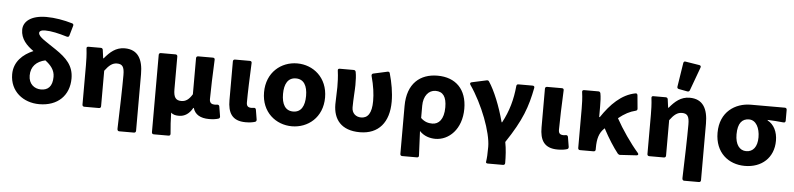

<svg xmlns="http://www.w3.org/2000/svg" viewBox="-51 -1051 6231 1506"><g transform="rotate(5 3065.0 -298.0)"><path d="M363.3 -428.7C288.1 -480.5 223.6 -513.7 223.6 -545.9C223.6 -559.6 237.3 -569.3 269.5 -569.3C317.4 -569.3 377 -555.7 441.4 -536.1C452.1 -533.2 459 -536.1 461.9 -545.9L484.4 -624C487.3 -633.8 484.4 -640.6 474.6 -643.6C409.2 -663.1 335.9 -675.8 270.5 -675.8C145.5 -675.8 88.9 -622.1 88.9 -559.6C88.9 -487.3 136.7 -438.5 191.4 -400.4C110.4 -366.2 41 -303.7 41 -205.1C41 -70.3 146.5 10.7 272.5 10.7C418.9 10.7 507.8 -79.1 507.8 -211.9C507.8 -312.5 451.2 -369.1 363.3 -428.7ZM276.4 -105.5C223.6 -105.5 178.7 -140.6 178.7 -207C178.7 -278.3 221.7 -320.3 291 -335.9C335 -302.7 366.2 -265.6 366.2 -212.9C366.2 -135.7 330.1 -105.5 276.4 -105.5Z M911.1 -274.4C911.1 -172.9 906.2 2.9 901.4 146.5C900.4 160.2 906.2 168 916 168H1032.2C1042 168 1047.9 162.1 1047.9 152.3V-293C1047.9 -410.2 1007.8 -484.4 903.3 -484.4C834 -484.4 788.1 -443.4 745.1 -391.6H741.2L732.4 -457C731.4 -465.8 725.6 -471.7 715.8 -471.7H618.2C607.4 -471.7 602.5 -465.8 604.5 -455.1C610.4 -408.2 611.3 -359.4 611.3 -326.2V-15.6C611.3 -5.9 617.2 0 627 0H742.2C752 0 757.8 -5.9 757.8 -15.6V-294.9C790 -338.9 817.4 -360.4 852.5 -360.4C895.5 -360.4 911.1 -339.8 911.1 -274.4Z M1172.9 -456.1V152.3C1172.9 162.1 1178.7 168 1188.5 168H1304.7C1314.5 168 1320.3 162.1 1319.3 151.4C1313.5 94.7 1311.5 48.8 1309.6 -13.7C1327.1 2.9 1348.6 5.9 1373 5.9C1417 5.9 1454.1 -18.6 1479.5 -65.4H1483.4C1498 -14.6 1542 10.7 1609.4 10.7C1642.6 10.7 1665 6.8 1683.6 1C1692.4 -2 1695.3 -8.8 1694.3 -17.6L1681.6 -94.7C1679.7 -104.5 1672.9 -108.4 1663.1 -107.4C1657.2 -106.4 1652.3 -105.5 1647.5 -105.5C1621.1 -105.5 1603.5 -114.3 1603.5 -145.5C1603.5 -217.8 1608.4 -349.6 1613.3 -456.1C1614.3 -465.8 1608.4 -471.7 1598.6 -471.7H1482.4C1472.7 -471.7 1466.8 -465.8 1466.8 -456.1V-171.9C1440.4 -127.9 1414.1 -111.3 1380.9 -111.3C1337.9 -111.3 1319.3 -133.8 1319.3 -198.2V-456.1C1319.3 -465.8 1313.5 -471.7 1303.7 -471.7H1188.5C1178.7 -471.7 1172.9 -465.8 1172.9 -456.1Z M1756.8 -151.4C1756.8 -53.7 1789.1 10.7 1897.5 10.7C1930.7 10.7 1953.1 6.8 1971.7 1C1980.5 -2 1983.4 -8.8 1982.4 -17.6L1969.7 -94.7C1967.8 -104.5 1960.9 -109.4 1951.2 -107.4C1945.3 -106.4 1940.4 -105.5 1935.5 -105.5C1908.2 -105.5 1894.5 -114.3 1894.5 -145.5C1894.5 -217.8 1899.4 -349.6 1904.3 -456.1C1905.3 -465.8 1899.4 -471.7 1889.6 -471.7H1772.5C1762.7 -471.7 1756.8 -465.8 1756.8 -456.1Z M2021.5 -236.3C2021.5 -79.1 2135.7 10.7 2261.7 10.7C2387.7 10.7 2502 -79.1 2502 -236.3C2502 -393.6 2387.7 -484.4 2261.7 -484.4C2135.7 -484.4 2021.5 -393.6 2021.5 -236.3ZM2352.5 -236.3C2352.5 -156.2 2324.2 -105.5 2261.7 -105.5C2199.2 -105.5 2170.9 -156.2 2170.9 -236.3C2170.9 -315.4 2199.2 -366.2 2261.7 -366.2C2324.2 -366.2 2352.5 -315.4 2352.5 -236.3Z M2586.9 -191.4C2586.9 -73.2 2649.4 10.7 2796.9 10.7C2945.3 10.7 3025.4 -87.9 3025.4 -249C3025.4 -321.3 3011.7 -397.5 2991.2 -469.7C2989.3 -479.5 2982.4 -483.4 2972.7 -481.4L2862.3 -457C2852.5 -455.1 2848.6 -447.3 2850.6 -437.5C2872.1 -359.4 2879.9 -296.9 2879.9 -242.2C2879.9 -146.5 2849.6 -105.5 2796.9 -105.5C2755.9 -105.5 2723.6 -131.8 2723.6 -178.7C2723.6 -242.2 2730.5 -317.4 2730.5 -354.5C2730.5 -393.6 2729.5 -428.7 2723.6 -458C2721.7 -466.8 2715.8 -471.7 2707 -471.7H2596.7C2585.9 -471.7 2581.1 -465.8 2583 -455.1C2589.8 -408.2 2590.8 -359.4 2590.8 -326.2C2590.8 -281.2 2586.9 -236.3 2586.9 -191.4Z M3128.9 -224.6V152.3C3128.9 162.1 3134.8 168 3144.5 168H3260.7C3270.5 168 3276.4 162.1 3275.4 152.3C3272.5 88.9 3269.5 26.4 3266.6 -40C3301.8 -2 3349.6 10.7 3391.6 10.7C3497.1 10.7 3597.7 -82 3597.7 -244.1C3597.7 -395.5 3510.7 -484.4 3366.2 -484.4C3231.4 -484.4 3128.9 -404.3 3128.9 -224.6ZM3448.2 -242.2C3448.2 -146.5 3407.2 -106.4 3357.4 -106.4C3327.1 -106.4 3296.9 -113.3 3266.6 -142.6V-239.3C3266.6 -315.4 3306.6 -364.3 3361.3 -364.3C3419.9 -364.3 3448.2 -325.2 3448.2 -242.2Z M3810.5 37.1C3810.5 96.7 3808.6 124 3803.7 157.2C3802.7 164.1 3809.6 168 3819.3 168H3938.5C3948.2 168 3954.1 162.1 3954.1 152.3C3954.1 102.5 3951.2 41 3940.4 -12.7C4063.5 -196.3 4100.6 -303.7 4129.9 -455.1C4131.8 -465.8 4126 -471.7 4115.2 -471.7H4003.9C3994.1 -471.7 3989.3 -466.8 3988.3 -457C3978.5 -350.6 3952.1 -255.9 3902.3 -164.1H3898.4C3865.2 -290 3816.4 -408.2 3772.5 -473.6C3767.6 -481.4 3761.7 -483.4 3752.9 -481.4L3636.7 -456.1C3626 -454.1 3622.1 -445.3 3628.9 -435.5C3729.5 -291 3810.5 -76.2 3810.5 37.1Z M4213.9 -151.4C4213.9 -53.7 4246.1 10.7 4354.5 10.7C4387.7 10.7 4410.2 6.8 4428.7 1C4437.5 -2 4440.4 -8.8 4439.5 -17.6L4426.8 -94.7C4424.8 -104.5 4418 -109.4 4408.2 -107.4C4402.3 -106.4 4397.5 -105.5 4392.6 -105.5C4365.2 -105.5 4351.6 -114.3 4351.6 -145.5C4351.6 -217.8 4356.4 -349.6 4361.3 -456.1C4362.3 -465.8 4356.4 -471.7 4346.7 -471.7H4229.5C4219.7 -471.7 4213.9 -465.8 4213.9 -456.1Z M4983.4 -17.6C4921.9 -87.9 4850.6 -191.4 4804.7 -275.4C4853.5 -314.5 4893.6 -335 4937.5 -345.7C4947.3 -347.7 4952.1 -353.5 4951.2 -363.3L4941.4 -467.8C4940.4 -477.5 4934.6 -483.4 4924.8 -481.4C4815.4 -460.9 4731.4 -375 4662.1 -271.5H4657.2V-354.5C4657.2 -392.6 4656.2 -429.7 4650.4 -458C4648.4 -466.8 4642.6 -471.7 4633.8 -471.7H4521.5C4510.7 -471.7 4504.9 -465.8 4506.8 -455.1C4513.7 -409.2 4514.6 -359.4 4514.6 -326.2V-15.6C4514.6 -5.9 4520.5 0 4530.3 0H4636.7C4646.5 0 4652.3 -5.9 4652.3 -15.6V-28.3C4652.3 -99.6 4666 -146.5 4702.1 -181.6L4708 -187.5C4750 -108.4 4791 -44.9 4828.1 2C4834 7.8 4839.8 10.7 4847.7 9.8L4975.6 2C4988.3 1 4992.2 -7.8 4983.4 -17.6Z M5277.3 -751 5248 -563.5C5246.1 -552.7 5251 -546.9 5260.7 -544.9L5328.1 -532.2C5336.9 -530.3 5344.7 -534.2 5347.7 -543L5415 -726.6C5418.9 -737.3 5415 -744.1 5404.3 -746.1L5294.9 -763.7C5285.2 -765.6 5279.3 -761.7 5277.3 -751ZM5359.4 -274.4C5359.4 -172.9 5354.5 2.9 5349.6 146.5C5348.6 160.2 5354.5 168 5364.3 168H5480.5C5490.2 168 5496.1 162.1 5496.1 152.3V-293C5496.1 -410.2 5456.1 -484.4 5351.6 -484.4C5282.2 -484.4 5236.3 -443.4 5193.4 -391.6H5189.5L5180.7 -457C5179.7 -465.8 5173.8 -471.7 5164.1 -471.7H5066.4C5055.7 -471.7 5050.8 -465.8 5052.7 -455.1C5058.6 -408.2 5059.6 -359.4 5059.6 -326.2V-15.6C5059.6 -5.9 5065.4 0 5075.2 0H5190.4C5200.2 0 5206.1 -5.9 5206.1 -15.6V-294.9C5238.3 -338.9 5265.6 -360.4 5300.8 -360.4C5343.8 -360.4 5359.4 -339.8 5359.4 -274.4Z M5592.8 -230.5C5592.8 -74.2 5698.2 10.7 5828.1 10.7C5960 10.7 6054.7 -72.3 6054.7 -207C6054.7 -277.3 6026.4 -334 5975.6 -360.4V-364.3C6022.5 -362.3 6054.7 -360.4 6100.6 -355.5C6111.3 -354.5 6117.2 -360.4 6117.2 -370.1V-456.1C6117.2 -465.8 6111.3 -471.7 6101.6 -471.7H5835C5710.9 -471.7 5592.8 -394.5 5592.8 -230.5ZM5916 -221.7C5916 -147.5 5882.8 -105.5 5829.1 -105.5C5776.4 -105.5 5742.2 -150.4 5742.2 -230.5C5742.2 -319.3 5776.4 -355.5 5830.1 -355.5C5885.7 -355.5 5916 -294.9 5916 -221.7Z"/></g></svg>

Font: Ed Sans Neue
Style: Bold
Weight: 700
Designer: Stephen Hutchings
Version: Version 1.004;PS 001.004;hotconv 1.0.88;makeotf.lib2.5.64775